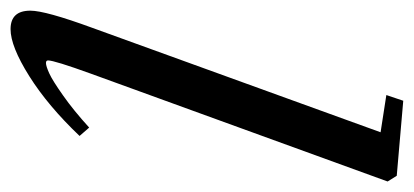

<svg xmlns="http://www.w3.org/2000/svg" viewBox="-228 -537 776 360"><g transform="rotate(90 160.0 -357.0)"><path d="M34.7 11.2Q0 11.2 0 -25.9Q0 -54.2 32.2 -142.1L228 -682.6L158.2 -693.4L168.9 -725.1L309.6 -712.9L320.3 -695.8L118.2 -139.6Q93.3 -70.8 93.3 -59.1Q93.3 -55.2 98.1 -55.2Q104 -55.2 117.4 -61.3Q130.9 -67.4 158.9 -87.2Q187 -106.9 219.2 -136.2L234.9 -118.2Q178.7 -59.1 122.8 -23.9Q66.9 11.2 34.7 11.2Z"/></g></svg>

Font: Elstob 6pt Medium
Style: Italic
Weight: 500
Italic angle: -20°
Designer: Peter S. Baker
Version: Version 1.015